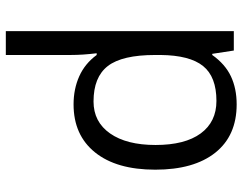

<svg xmlns="http://www.w3.org/2000/svg" viewBox="-106 -479 825 653"><g transform="rotate(90 306.5 -152.5)"><path d="M335 9.8Q282.7 9.8 239.5 -9.5Q196.3 -28.8 167 -68.8H161.1Q167 -22 167 20V240.2H85.9V-535.2H151.9L163.1 -461.9H167Q198.2 -505.9 239.7 -525.4Q281.2 -544.9 335 -544.9Q441.4 -544.9 499.3 -472.2Q557.1 -399.4 557.1 -268.1Q557.1 -136.2 498.3 -63.2Q439.5 9.8 335 9.8ZM323.2 -476.1Q241.2 -476.1 204.6 -430.7Q168 -385.3 167 -286.1V-268.1Q167 -155.3 204.6 -106.7Q242.2 -58.1 325.2 -58.1Q394.5 -58.1 433.8 -114.3Q473.1 -170.4 473.1 -269Q473.1 -369.1 433.8 -422.6Q394.5 -476.1 323.2 -476.1Z"/></g></svg>

Font: Open Sans Y to K
Style: Regular
Weight: 400
Version: Version 1.10